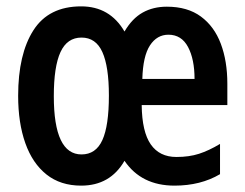

<svg xmlns="http://www.w3.org/2000/svg" viewBox="-20 -573 769 603"><path d="M504 -552Q569 -552 611 -521Q653 -490 673.5 -435.5Q694 -381 694 -310V-243H425Q426 -159 453.5 -119.5Q481 -80 534 -80Q574 -80 605 -90Q636 -100 671 -121V-26Q610 10 528 10Q424 10 371 -68Q326 10 235 10Q170 10 126 -25Q82 -60 59.5 -123.5Q37 -187 37 -272Q37 -403 85 -478Q133 -553 235 -553Q325 -553 371 -474Q395 -515 428 -533.5Q461 -552 504 -552ZM509 -464Q473 -464 451 -430.5Q429 -397 427 -325H591Q591 -387 570.5 -425.5Q550 -464 509 -464ZM236 -455Q191 -455 170 -409.5Q149 -364 149 -271Q149 -88 236 -88Q281 -88 301.5 -133Q322 -178 322 -273Q322 -364 301.5 -409.5Q281 -455 236 -455Z"/></svg>

Font: Noto Sans Gujarati UI ExtraCondensed SemiBold
Style: Regular
Weight: 600
Width: 2
Designer: Jelle Bosma - Monotype Design Team, Universal Thirst
Foundry: Monotype Imaging Inc.
Version: Version 2.106; ttfautohint (v1.8.4.7-5d5b)